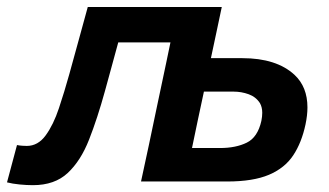

<svg xmlns="http://www.w3.org/2000/svg" viewBox="-62 -518 940 548"><path d="M32 10.5Q14 10.5 -6.2 8.5Q-26.5 6.5 -42 2.5L-13.5 -104Q-6 -102.5 2 -102Q10 -101.5 14.5 -101.5Q46.5 -101.5 68.5 -131.8Q90.5 -162 106.2 -209.2Q122 -256.5 136 -307Q149.5 -356.5 163 -405Q176.5 -453.5 188.5 -498H571Q563 -460 555.5 -424.8Q548 -389.5 540 -352H629.5Q727 -352 778.5 -304.5Q815.5 -270 815.5 -211.5Q815.5 -189 810 -163Q799 -111 775 -74.8Q751 -38.5 705.8 -19.2Q660.5 0 586.5 0H340.5Q352 -52.5 362.8 -103.5Q373.5 -154.5 386.5 -216.5L397 -266Q405 -305 412 -337Q418.5 -368.5 424.5 -397H275.5Q266 -362 256.2 -326.2Q246.5 -290.5 237.5 -258Q216 -180 192.2 -119.5Q168.5 -59 131.2 -24.2Q94 10.5 32 10.5ZM486 -95.5H566Q611 -95.5 642.2 -110.8Q673.5 -126 684 -173Q686.5 -185.5 686.5 -196Q686.5 -212 680 -223.5Q668.5 -241.5 647.8 -249Q627 -256.5 605 -256.5H520Q511 -214.5 503 -177Q495 -139.5 486 -95.5Z"/></svg>

Font: Heraclito SemiBold
Style: Italic
Weight: 600
Italic angle: -12°
Designer: Kostas Bartsokas (font) & Cristiano Sobral (main changes)
Foundry: Kostas Bartsokas (font) & Cristiano Sobral (main changes)
Version: Version 1.00;July 8, 2020;FontCreator 13.0.0.2655 64-bit